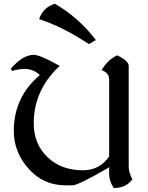

<svg xmlns="http://www.w3.org/2000/svg" viewBox="-20 -969 777 1011"><path d="M554.7 -145V-551.3Q554.7 -585 515.1 -600.1Q547.9 -655.3 597.2 -677.7Q657.7 -648.4 657.7 -621.6V-89.8Q657.7 -63.5 676.8 -24.4Q643.1 21 579.1 21.5Q554.7 -16.1 554.7 -53.2V-87.9Q391.1 6.8 362.8 6.8H324.7Q208 6.8 130.4 -80.6Q52.7 -168 52.7 -279.3Q52.7 -458.5 189.9 -573.7Q157.2 -606 107.9 -606Q79.1 -606 43.5 -595.2L37.1 -607.4Q100.1 -680.2 157.7 -680.2Q191.4 -680.2 294.4 -622.1Q157.7 -495.6 157.7 -319.3Q157.7 -210.9 230 -141.6Q302.2 -72.3 416.5 -72.3Q504.4 -72.3 554.7 -145ZM448.2 -736.8Q308.1 -829.1 186 -868.2Q207 -930.2 269 -949.2Q394 -877 484.9 -758.3Z"/></svg>

Font: Balgruf
Style: Regular
Weight: 500
Designer: Paul James MIller
Foundry: High-Logic / Made with FontCreator
Version: Version 1.201;March 28, 2021;FontCreator 13.0.0.2683 64-bit